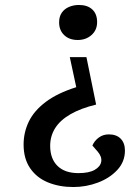

<svg xmlns="http://www.w3.org/2000/svg" viewBox="-20 -542 560 773"><path d="M367 -121Q305 -106 263.5 -82Q222 -58 202 -26Q182 6 182 45Q182 97 211.5 126Q241 155 296 155Q338 155 361 142Q384 129 387.5 109Q391 89 373 68L352 44Q360 25 377.5 12Q395 -1 418 -1Q449 -1 466 16.5Q483 34 483 64Q483 109 452.5 142Q422 175 374.5 193Q327 211 275 211Q219 211 173.5 192.5Q128 174 101.5 135.5Q75 97 75 40Q75 -9 96 -52.5Q117 -96 164 -131.5Q211 -167 287 -191L261 -312H328ZM371 -453Q371 -421 348.5 -401Q326 -381 293 -381Q259 -381 238.5 -400.5Q218 -420 218 -452Q218 -475 228.5 -490.5Q239 -506 257.5 -514Q276 -522 298 -522Q332 -522 351.5 -504Q371 -486 371 -453Z"/></svg>

Font: Literata 18pt Medium
Style: Italic
Weight: 500
Italic angle: -2°
Designer: Latin by Veronika Burian and Jose Scaglione. Greek by Irene Vlachou. Cyrillic by Vera Evstafieva
Foundry: TypeTogether
Version: Version 3.103;gftools[0.9.29]